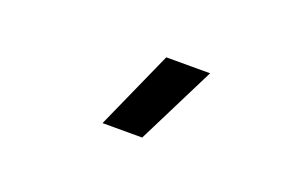

<svg xmlns="http://www.w3.org/2000/svg" viewBox="-40 -915 666 426"><g transform="rotate(20 293.0 -702.0)"><path d="M214.4 -609.4 297.4 -794.9H400.9L308.1 -609.4Z"/></g></svg>

Font: CaskaydiaCove NFP
Style: Regular
Weight: 400
Designer: Aaron Bell
Foundry: Saja Typeworks
Version: Version 2111.001; VTT 6.35;Nerd Fonts 3.1.1